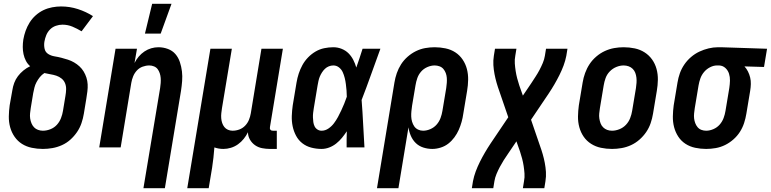

<svg xmlns="http://www.w3.org/2000/svg" viewBox="-20 -777 4063 1012"><path d="M206 8Q176 8 147.5 2Q119 -4 96 -18.5Q73 -33 57 -56Q41 -79 33.5 -106.5Q26 -134 26.5 -163.5Q27 -193 31 -222L45 -301Q48 -321 55 -340Q62 -359 74.5 -375.5Q87 -392 103.5 -405.5Q120 -419 139 -428Q125 -440 116.5 -456.5Q108 -473 104 -491.5Q100 -510 100 -529.5Q100 -549 103 -569Q107 -592 115 -614.5Q123 -637 136 -658Q149 -679 168 -696Q187 -713 209 -723.5Q231 -734 255 -738.5Q279 -743 302 -743Q348 -743 391 -729Q434 -715 470 -692L410 -612Q387 -626 362 -636.5Q337 -647 309 -647Q292 -647 274.5 -641Q257 -635 244 -622Q231 -609 224 -592Q217 -575 214 -557Q211 -538 215 -520Q219 -502 234 -492.5Q249 -483 267.5 -480Q286 -477 303.5 -472.5Q321 -468 338 -462.5Q355 -457 370.5 -448Q386 -439 399 -427Q412 -415 421 -400Q430 -385 435.5 -368Q441 -351 442 -332.5Q443 -314 440.5 -295Q438 -276 435 -257L422 -178Q418 -153 409.5 -128Q401 -103 386 -81Q371 -59 351 -41Q331 -23 306.5 -12Q282 -1 256.5 3.5Q231 8 206 8ZM206 -88Q226 -88 246 -96Q266 -104 280 -119.5Q294 -135 301.5 -154.5Q309 -174 312 -193L325 -272Q328 -289 328.5 -306Q329 -323 323 -338Q317 -353 304.5 -363Q292 -373 277 -378Q262 -383 246 -385.5Q230 -388 214 -392Q200 -383 190 -370.5Q180 -358 172.5 -344Q165 -330 161.5 -315.5Q158 -301 155 -286L142 -207Q140 -193 138.5 -179.5Q137 -166 139 -152.5Q141 -139 146 -127Q151 -115 159.5 -106Q168 -97 180.5 -92.5Q193 -88 206 -88Z M736 215 824 -313Q826 -326 827 -339.5Q828 -353 827 -366Q826 -379 822 -391Q818 -403 811 -412.5Q804 -422 792 -427Q780 -432 767 -432Q749 -432 731.5 -425.5Q714 -419 701.5 -405.5Q689 -392 682 -375Q675 -358 672 -340L616 0H503L589 -520H702L689 -445Q698 -463 711 -478.5Q724 -494 741 -505.5Q758 -517 777 -522.5Q796 -528 815 -528Q841 -528 865 -519Q889 -510 904.5 -492Q920 -474 928 -450Q936 -426 939 -401Q942 -376 940 -350Q938 -324 934 -298L849 215ZM744 -600 782 -757H884L827 -600Z M967 215 1089 -520H1202L1150 -207Q1148 -194 1146.5 -180.5Q1145 -167 1146 -154Q1147 -141 1151 -129Q1155 -117 1162.5 -107.5Q1170 -98 1181.5 -93Q1193 -88 1206 -88Q1224 -88 1241.5 -94.5Q1259 -101 1272 -114.5Q1285 -128 1292 -145Q1299 -162 1302 -180L1358 -520H1471L1403 -108Q1402 -104 1402.5 -100Q1403 -96 1405.5 -93Q1408 -90 1411.5 -89Q1415 -88 1419 -88H1439V8H1403Q1382 8 1361.5 4Q1341 0 1324.5 -11.5Q1308 -23 1297.5 -41Q1287 -59 1287 -80Q1278 -62 1265 -45.5Q1252 -29 1234.5 -16.5Q1217 -4 1197 2Q1177 8 1158 8Q1145 8 1133 6Q1121 4 1110 0Q1108 27 1105 54Q1102 81 1098 107L1080 215Z M1675 8Q1647 8 1620.5 1Q1594 -6 1573.5 -22Q1553 -38 1540.5 -61.5Q1528 -85 1522.5 -111.5Q1517 -138 1518 -166Q1519 -194 1523 -222L1543 -342Q1547 -366 1554.5 -389Q1562 -412 1574 -434Q1586 -456 1604 -474.5Q1622 -493 1643.5 -505.5Q1665 -518 1689 -523Q1713 -528 1737 -528Q1760 -528 1781 -519.5Q1802 -511 1817 -496Q1832 -481 1842 -461.5Q1852 -442 1858 -421Q1867 -446 1875 -470.5Q1883 -495 1891 -520H1985Q1960 -452 1936 -384.5Q1912 -317 1886 -250Q1891 -187 1894 -124.5Q1897 -62 1901 0H1807Q1807 -21 1807 -42.5Q1807 -64 1808 -85Q1796 -67 1782.5 -50.5Q1769 -34 1752 -20.5Q1735 -7 1715 0.5Q1695 8 1675 8ZM1675 -88Q1694 -88 1711 -99.5Q1728 -111 1740 -127Q1752 -143 1761.5 -160.5Q1771 -178 1779 -195.5Q1787 -213 1794.5 -231Q1802 -249 1808 -267Q1808 -284 1806.5 -300.5Q1805 -317 1803 -333.5Q1801 -350 1797 -366Q1793 -382 1786.5 -396.5Q1780 -411 1767 -421.5Q1754 -432 1737 -432Q1725 -432 1713.5 -427.5Q1702 -423 1693 -414.5Q1684 -406 1677 -395Q1670 -384 1665.5 -373Q1661 -362 1658.5 -350Q1656 -338 1654 -327L1634 -207Q1632 -194 1630.5 -182Q1629 -170 1629.5 -157.5Q1630 -145 1631.5 -133.5Q1633 -122 1638 -111.5Q1643 -101 1653 -94.5Q1663 -88 1675 -88Z M1967 215 2059 -342Q2063 -367 2071.5 -391.5Q2080 -416 2094 -438Q2108 -460 2128.5 -478Q2149 -496 2172.5 -507.5Q2196 -519 2221 -523.5Q2246 -528 2271 -528Q2300 -528 2328.5 -522Q2357 -516 2380 -501Q2403 -486 2418.5 -463Q2434 -440 2441 -413Q2448 -386 2447.5 -356.5Q2447 -327 2442 -298L2422 -178Q2419 -156 2413 -134.5Q2407 -113 2398 -92.5Q2389 -72 2375 -53Q2361 -34 2343 -20Q2325 -6 2302.5 1Q2280 8 2259 8Q2234 8 2211 0.5Q2188 -7 2171.5 -23Q2155 -39 2145.5 -61Q2136 -83 2133 -106L2080 215ZM2210 -88Q2229 -88 2248.5 -96.5Q2268 -105 2281.5 -120.5Q2295 -136 2302 -155Q2309 -174 2312 -193L2332 -313Q2334 -327 2335 -340.5Q2336 -354 2335 -367Q2334 -380 2329.5 -392Q2325 -404 2317 -413.5Q2309 -423 2296.5 -427.5Q2284 -432 2271 -432Q2252 -432 2232.5 -423.5Q2213 -415 2199.5 -399.5Q2186 -384 2179.5 -365Q2173 -346 2170 -327L2152 -220Q2150 -206 2148.5 -191.5Q2147 -177 2147.5 -163Q2148 -149 2152 -135.5Q2156 -122 2163.5 -111Q2171 -100 2183.5 -94Q2196 -88 2210 -88Z M2467 215 2473 178Q2478 152 2487.5 126.5Q2497 101 2509.5 76Q2522 51 2536 27Q2550 3 2566 -21L2659 -159L2612 -296Q2604 -318 2597.5 -340.5Q2591 -363 2586.5 -386.5Q2582 -410 2580.5 -434Q2579 -458 2583 -483L2589 -520H2702L2696 -483Q2692 -463 2693.5 -442.5Q2695 -422 2698 -402.5Q2701 -383 2706 -364Q2711 -345 2717 -327L2736 -273L2780 -338Q2791 -355 2802.5 -372.5Q2814 -390 2823.5 -408Q2833 -426 2841 -445Q2849 -464 2852 -483L2858 -520H2971L2965 -483Q2960 -457 2950.5 -431.5Q2941 -406 2928.5 -381Q2916 -356 2902 -332Q2888 -308 2872 -284L2779 -146L2826 -9Q2834 13 2840.5 35.5Q2847 58 2851.5 81.5Q2856 105 2857.5 129Q2859 153 2855 178L2849 215H2736L2742 178Q2746 158 2744.5 137.5Q2743 117 2740 97.5Q2737 78 2732 59Q2727 40 2721 22L2702 -32L2658 33Q2646 50 2635 67.5Q2624 85 2614.5 103Q2605 121 2597 140Q2589 159 2586 178L2580 215Z M3206 8Q3176 8 3147.5 2Q3119 -4 3095.5 -19Q3072 -34 3056.5 -56.5Q3041 -79 3033.5 -106.5Q3026 -134 3026.5 -163.5Q3027 -193 3031 -222L3051 -342Q3055 -367 3064 -392Q3073 -417 3087.5 -439Q3102 -461 3123 -479Q3144 -497 3168 -508Q3192 -519 3217 -523.5Q3242 -528 3267 -528Q3297 -528 3325.5 -522Q3354 -516 3377.5 -501Q3401 -486 3417 -463.5Q3433 -441 3440.5 -413.5Q3448 -386 3447.5 -356.5Q3447 -327 3442 -298L3422 -178Q3418 -153 3409.5 -128Q3401 -103 3386 -81Q3371 -59 3350.5 -41Q3330 -23 3306 -12Q3282 -1 3256.5 3.5Q3231 8 3206 8ZM3206 -88Q3225 -88 3245 -96Q3265 -104 3279.5 -119.5Q3294 -135 3301.5 -154.5Q3309 -174 3312 -193L3332 -313Q3334 -327 3335 -340.5Q3336 -354 3334.5 -367.5Q3333 -381 3328.5 -393Q3324 -405 3315 -414Q3306 -423 3293.5 -427.5Q3281 -432 3267 -432Q3248 -432 3228.5 -424Q3209 -416 3194 -400.5Q3179 -385 3172 -365.5Q3165 -346 3162 -327L3142 -207Q3140 -193 3138.5 -179.5Q3137 -166 3139 -152.5Q3141 -139 3145.5 -127Q3150 -115 3159 -106Q3168 -97 3180 -92.5Q3192 -88 3206 -88Z M3702 8Q3673 8 3644.5 2Q3616 -4 3593 -19Q3570 -34 3555 -57Q3540 -80 3533 -107Q3526 -134 3526.5 -163.5Q3527 -193 3531 -222L3551 -342Q3555 -367 3563.5 -391Q3572 -415 3587 -437Q3602 -459 3622.5 -476.5Q3643 -494 3666.5 -505Q3690 -516 3715 -522Q3740 -528 3765 -528H3781L4023 -520L4007 -424L3904 -427Q3915 -415 3922.5 -400Q3930 -385 3934 -368.5Q3938 -352 3937.5 -334Q3937 -316 3934 -298L3914 -178Q3910 -153 3902 -128.5Q3894 -104 3880 -82Q3866 -60 3845.5 -42Q3825 -24 3801.5 -12.5Q3778 -1 3752.5 3.5Q3727 8 3702 8ZM3702 -88Q3721 -88 3740.5 -96.5Q3760 -105 3773.5 -120.5Q3787 -136 3794 -155Q3801 -174 3804 -193L3824 -313Q3827 -333 3827.5 -352Q3828 -371 3822.5 -388.5Q3817 -406 3803.5 -418.5Q3790 -431 3771 -432H3759Q3741 -432 3722.5 -422.5Q3704 -413 3691 -397.5Q3678 -382 3671.5 -363.5Q3665 -345 3662 -327L3642 -207Q3640 -193 3638.5 -179.5Q3637 -166 3638.5 -153Q3640 -140 3644.5 -128Q3649 -116 3657 -106.5Q3665 -97 3677 -92.5Q3689 -88 3702 -88Z"/></svg>

Font: Iosevka Term Curly Oblique
Style: Bold
Weight: 700
Italic angle: -9°
Designer: Belleve Invis
Foundry: Belleve Invis
Version: Version 32.3.0